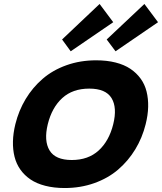

<svg xmlns="http://www.w3.org/2000/svg" viewBox="-20 -947 824 977"><path d="M556.2 -314.9Q577.1 -399.4 547.6 -447.8Q518.1 -496.1 434.1 -496.1Q349.6 -496.1 296.9 -448Q244.1 -399.9 223.1 -314.9Q202.6 -230.5 232.2 -181.6Q261.7 -132.8 345.2 -132.8Q429.2 -132.8 482.2 -181.4Q535.2 -230 556.2 -314.9ZM721.2 -314.9Q704.1 -246.1 668.5 -187.3Q632.8 -128.4 581.3 -84.2Q529.8 -40 459.7 -15.1Q389.6 9.8 309.1 9.8Q254.9 9.8 210.7 -1.5Q166.5 -12.7 135.5 -33.7Q104.5 -54.7 83.7 -84Q63 -113.3 54 -149.4Q44.9 -185.5 45.9 -227.3Q46.9 -269 58.1 -314.9Q75.2 -384.3 110.6 -443.1Q146 -502 197.3 -546.1Q248.5 -590.3 318.4 -615.2Q388.2 -640.1 469.2 -640.1Q523.9 -640.1 568.1 -628.9Q612.3 -617.7 643.6 -596.7Q674.8 -575.7 695.8 -546.6Q716.8 -517.6 725.8 -481.2Q734.9 -444.8 733.9 -403.1Q732.9 -361.3 721.2 -314.9ZM486.8 -926.8 556.2 -834 339.8 -686 295.9 -746.1ZM714.8 -926.8 784.2 -834 567.9 -686 522.9 -746.1Z"/></svg>

Font: Sinkin Sans 700 Bold Italic
Style: Bold Italic
Weight: 700
Italic angle: -112°
Designer: Keith Bates
Foundry: K-Type
Version: Sinkin Sans (version 1.0)  by Keith Bates   •   © 2014   www